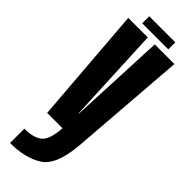

<svg xmlns="http://www.w3.org/2000/svg" viewBox="-301 -686 925 925"><g transform="rotate(45 161.0 -224.0)"><path d="M53 0H273.5L320 -600H186L163.5 -105.5H161.5L138.5 -600H5.5ZM29 229Q132 229 196.8 187.8Q261.5 146.5 273.5 0H157.5Q152 83 121.2 107.2Q90.5 131.5 29 131.5ZM71.5 -629H249V-677H71.5Z"/></g></svg>

Font: Anybody UltraCondensed
Style: Bold
Weight: 700
Width: 1
Version: Version 1.113;gftools[0.9.25]